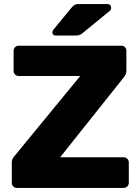

<svg xmlns="http://www.w3.org/2000/svg" viewBox="-20 -925 690 945"><path d="M63 0Q52 0 45 -7.5Q38 -15 38 -26V-123Q38 -137 43.5 -146Q49 -155 53 -159L375 -551H72Q62 -551 54.5 -558Q47 -565 47 -576V-675Q47 -686 54.5 -693Q62 -700 72 -700H577Q588 -700 595 -693Q602 -686 602 -675V-578Q602 -567 598.5 -559Q595 -551 589 -544L276 -151H588Q599 -151 606.5 -143.5Q614 -136 614 -125V-25Q614 -15 606.5 -7.5Q599 0 588 0ZM254 -750Q238 -750 238 -766Q238 -774 243 -779L331 -886Q341 -898 348 -901.5Q355 -905 368 -905H508Q527 -905 527 -885Q527 -878 522 -873L389 -764Q381 -757 373 -753.5Q365 -750 351 -750Z"/></svg>

Font: DVN-Rubik
Style: Bold
Weight: 700
Designer: Hubert and Fischer
Foundry: Hubert & Fischer
Version: Version 2.102